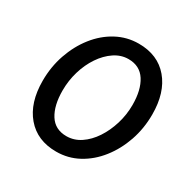

<svg xmlns="http://www.w3.org/2000/svg" viewBox="-153 -810 954 965"><g transform="rotate(30 323.5 -327.0)"><path d="M294 12Q184 12 121 -62Q58 -136 58 -263Q58 -344 83 -416.5Q108 -489 152.5 -545.5Q197 -602 256.5 -634Q316 -666 384 -666Q495 -666 557.5 -592Q620 -518 620 -391Q620 -310 595 -237.5Q570 -165 525.5 -108.5Q481 -52 422 -20Q363 12 294 12ZM300 -81Q344 -81 382 -106.5Q420 -132 448.5 -175Q477 -218 493.5 -272Q510 -326 510 -383Q510 -470 477 -521.5Q444 -573 378 -573Q335 -573 297 -547.5Q259 -522 230 -479Q201 -436 185 -382Q169 -328 169 -271Q169 -184 201.5 -132.5Q234 -81 300 -81Z"/></g></svg>

Font: Source Sans Pro SemiBold
Style: Italic
Weight: 600
Italic angle: -11°
Designer: Paul D. Hunt
Foundry: Adobe Systems Incorporated
Version: Version 1.095;hotconv 1.0.109;makeotfexe 2.5.65596